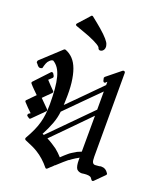

<svg xmlns="http://www.w3.org/2000/svg" viewBox="-226 -1363 1330 1600"><g transform="rotate(20 438.5 -562.5)"><path d="M872 -35Q859 -55 844.5 -63.5Q830 -72 810 -72Q804 -72 800 -71.5Q796 -71 792 -69Q782 -68 768.5 -67Q755 -66 755 -66Q740 -66 732.5 -79Q725 -92 725 -129V-873Q725 -882 716.5 -885Q708 -888 701 -882L580 -784Q578 -781 576 -777.5Q574 -774 575 -772L580 -750Q583 -741 589 -738.5Q595 -736 603 -742Q604 -745 608 -747.5Q612 -750 614 -753V-724Q545 -653 476.5 -585Q408 -517 339 -447L340 -483Q344 -575 336 -643.5Q328 -712 310 -761Q292 -810 263.5 -840Q235 -870 196 -885Q187 -887 182 -882L9 -722Q3 -712 8 -704Q2 -709 2 -709Q2 -709 4.5 -705.5Q7 -702 10.5 -698Q14 -694 17 -692Q19 -688 20 -686.5Q21 -685 25 -681L28 -678Q43 -662 66 -675Q72 -701 79.5 -720Q87 -739 100 -750Q114 -765 130 -765Q158 -748 176.5 -720Q195 -692 206.5 -649Q218 -606 223 -547.5Q228 -489 228 -412Q228 -367 223 -324Q218 -281 208 -247Q199 -212 180 -170Q161 -128 135 -83Q132 -78 133.5 -72Q135 -66 141 -63Q220 -31 255 -9Q288 11 318 38Q348 65 372 95Q381 107 392 97Q399 89 405.5 84Q412 79 417 73V74Q425 67 431 60.5Q437 54 442 49V51Q506 -8 535 -31V-29Q545 -37 556.5 -45Q568 -53 584 -63Q595 -68 601 -72.5Q607 -77 613 -80V-59Q613 -5 628 18Q645 37 674 37Q678 37 681.5 36Q685 35 688 35Q695 34 703.5 33.5Q712 33 718 33Q735 33 747 37.5Q759 42 768 59Q772 65 778 66Q784 67 790 61L870 -19Q877 -27 872 -35ZM220 -348Q228 -356 220 -366L146 -440L215 -509Q224 -519 214 -528Q196 -546 179 -563.5Q162 -581 145 -600L175 -628Q181 -634 178 -645L166 -665Q162 -670 155.5 -671Q149 -672 145 -667L26 -540Q18 -531 26 -522Q42 -503 61.5 -484Q81 -465 99 -447L32 -379Q22 -370 32 -360Q49 -342 66 -324Q83 -306 103 -288L88 -279Q83 -274 82 -267Q81 -260 87 -256L103 -245Q110 -239 119 -247ZM614 -506 267 -155Q265 -158 262 -158.5Q259 -159 255 -161Q287 -221 307.5 -275.5Q328 -330 334 -386Q405 -457 474 -527Q543 -597 614 -667ZM614 -452 613 -133Q598 -126 586.5 -122Q575 -118 569 -113Q553 -104 537 -94Q521 -84 511 -75Q498 -63 483.5 -51Q469 -39 457 -26Q443 -42 428.5 -55.5Q414 -69 397 -83Q380 -95 356 -110.5Q332 -126 306 -139Q387 -220 460.5 -295.5Q534 -371 614 -452ZM504 -1021Q504 -1029 500 -1041Q497 -1057 473.5 -1084.5Q450 -1112 405 -1151Q390 -1164 368.5 -1181.5Q347 -1199 317 -1223Q313 -1227 307 -1227Q302 -1227 299 -1222L210 -1123Q204 -1117 206 -1110.5Q208 -1104 216 -1102Q257 -1087 287 -1076.5Q317 -1066 337 -1058Q449 -1012 449 -990Q454 -979 462.5 -977.5Q471 -976 480.5 -980Q490 -984 497 -994.5Q504 -1005 504 -1021Z"/></g></svg>

Font: MM Taunggyi
Style: Regular
Weight: 400
Designer: Khon Soe Zaw Thu
Version: Version 1.00 July 18, 2016, initial release